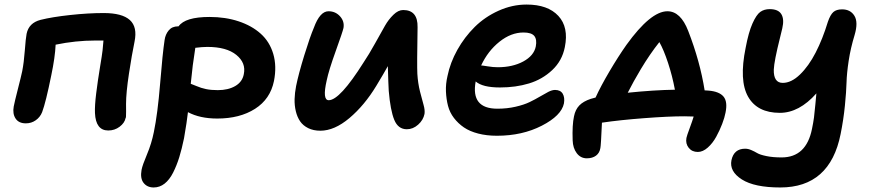

<svg xmlns="http://www.w3.org/2000/svg" viewBox="-20 -558 3807 839"><path d="M453.1 12.2Q398.4 12.2 395 -64Q393.6 -96.2 400.4 -150.6Q407.2 -205.1 416.7 -262.7Q426.3 -320.3 428.2 -337.9Q430.2 -353 432.1 -380.9H396Q310.5 -380.9 223.1 -362.8Q220.7 -308.1 204.1 -229Q180.2 -110.8 164.1 -67.9Q155.3 -45.9 136.2 -32.5Q117.2 -19 92.8 -19Q62 -19 48.1 -40Q34.2 -61 40 -92.8Q43.9 -113.3 58.1 -168.7Q72.3 -224.1 77.1 -247.1Q84.5 -284.7 88.4 -337.4Q92.3 -390.1 96.2 -410.2Q106 -458 157.2 -471.2Q208 -483.9 286.6 -492.4Q365.2 -501 433.1 -501Q513.7 -501 547.4 -470.5Q581.1 -439.9 567.9 -376Q556.2 -319.8 543.5 -236.1Q530.8 -152.3 530.8 -104Q530.8 -98.6 531 -70.3Q531.2 -42 528.8 -42Q524.4 -20.5 502.7 -4.2Q481 12.2 453.1 12.2Z M651.4 261.2Q623.5 261.2 607.7 241.5Q591.8 221.7 598.6 184.1Q602.5 163.6 622.3 116.7Q642.1 69.8 652.3 19Q668.9 -60.5 679.7 -192.6Q690.4 -324.7 699.2 -382.8Q702.6 -407.7 717.3 -425.3Q731.9 -442.9 758.3 -442.9H760.3Q789.1 -483.9 895.5 -483.9Q965.3 -483.9 1022.7 -464.8Q1080.1 -445.8 1119.1 -410.9Q1158.2 -376 1174.1 -322.5Q1189.9 -269 1177.2 -204.1Q1161.1 -125 1094.5 -82.5Q1027.8 -40 929.2 -40Q853.5 -40 801.3 -67.9Q796.9 -27.3 784.2 45.9Q774.4 93.3 763.4 128.9Q752.4 164.6 736.6 196Q720.7 227.5 699.2 244.4Q677.7 261.2 651.4 261.2ZM886.2 -353Q863.8 -353 833.5 -349.1Q821.3 -273.9 813.5 -191.9Q818.8 -190.4 838.6 -181.9Q858.4 -173.3 880.4 -168.7Q902.3 -164.1 931.6 -164.1Q977.1 -164.1 1008.1 -182.1Q1039.1 -200.2 1045.4 -233.9Q1055.7 -283.2 1012.7 -318.1Q969.7 -353 886.2 -353Z M1379.9 13.2Q1349.6 13.2 1326.9 2Q1304.2 -9.3 1291.5 -27.8Q1278.8 -46.4 1272.7 -71.8Q1266.6 -97.2 1267.3 -124.8Q1268.1 -152.3 1273.9 -182.1Q1284.7 -235.4 1309.6 -316.2Q1334.5 -397 1351.6 -437Q1377.9 -508.8 1415.5 -508.8Q1445.8 -508.8 1465.8 -486.8Q1485.8 -464.8 1481 -436Q1477.5 -419.4 1447 -334.7Q1416.5 -250 1407.7 -207Q1387.7 -120.1 1416.5 -120.1Q1464.8 -120.1 1568.8 -285.2Q1591.8 -319.3 1619.4 -369.1Q1647 -418.9 1662.4 -445.8Q1677.7 -472.7 1699 -493.4Q1720.2 -514.2 1741.7 -514.2Q1806.2 -514.2 1804.7 -439Q1801.8 -272.9 1803.7 -235.8Q1806.2 -194.3 1815.4 -157.7Q1824.7 -121.1 1831.1 -98.9Q1837.4 -76.7 1835 -60.1Q1829.6 -33.2 1807.1 -13.2Q1784.7 6.8 1757.8 6.8Q1719.7 6.8 1702.9 -34.2Q1686 -75.2 1678.7 -161.1Q1676.8 -193.8 1674.8 -269Q1658.7 -239.7 1624.5 -183.1Q1572.8 -97.7 1507.1 -42.2Q1441.4 13.2 1379.9 13.2Z M2151.4 35.2Q2106.4 35.2 2069.6 25.6Q2032.7 16.1 2007.3 -1.2Q1981.9 -18.6 1963.6 -42.5Q1945.3 -66.4 1937.7 -95.5Q1930.2 -124.5 1928.7 -157.7Q1927.2 -190.9 1935.5 -226.1Q1947.3 -284.2 1978.5 -340.1Q2009.8 -396 2054.4 -440.2Q2099.1 -484.4 2158.7 -511.2Q2218.3 -538.1 2281.2 -538.1Q2374 -538.1 2419.9 -488.5Q2465.8 -439 2448.2 -352.1Q2436.5 -292.5 2393.1 -251.7Q2349.6 -210.9 2291.7 -193.4Q2233.9 -175.8 2164.6 -175.8Q2088.4 -175.8 2058.6 -202.1Q2036.6 -83 2153.3 -83Q2195.8 -83 2232.9 -91.6Q2270 -100.1 2294.7 -112.1Q2319.3 -124 2339.4 -136Q2359.4 -147.9 2376 -156.5Q2392.6 -165 2405.3 -165Q2429.2 -165 2439 -148.4Q2448.7 -131.8 2444.3 -106Q2433.1 -52.7 2347.7 -8.8Q2262.2 35.2 2151.4 35.2ZM2267.6 -416Q2212.9 -416 2162.4 -375.5Q2111.8 -335 2082.5 -272Q2087.9 -272 2111.3 -268.1Q2134.8 -264.2 2155.3 -264.2Q2219.7 -264.2 2266.4 -289.3Q2313 -314.5 2321.3 -355Q2327.1 -385.7 2314.7 -400.9Q2302.2 -416 2267.6 -416Z M3029.3 106Q3003.9 106 2989.5 87.9Q2975.1 69.8 2979.5 44.9Q2981.4 35.2 2993.7 2.2Q3005.9 -30.8 3011.2 -48.8Q3005.4 -48.8 2991.7 -49.3Q2978 -49.8 2970.2 -49.8Q2901.9 -49.8 2795.9 -41.7Q2689.9 -33.7 2610.4 -22Q2606 78.6 2603.5 88.9Q2600.1 110.4 2584.5 122.1Q2568.8 133.8 2544.4 133.8Q2517.1 133.8 2500.2 111.3Q2483.4 88.9 2482.4 55.2Q2480 -12.2 2488.3 -49.8Q2494.1 -79.1 2511.5 -97.2Q2528.8 -115.2 2561.5 -126Q2568.8 -128.4 2582.5 -131.8Q2605 -181.2 2643.1 -245.8Q2681.2 -310.5 2717.3 -361.8Q2823.2 -508.8 2896.5 -508.8Q2954.1 -508.8 2987.3 -422.9Q3039.1 -289.6 3059.1 -163.1Q3062 -163.1 3067.9 -162.6Q3073.7 -162.1 3076.2 -162.1Q3123 -158.2 3141.6 -136Q3160.2 -113.8 3150.4 -65.9Q3146.5 -44.4 3135.7 -16.4Q3125 11.7 3109.6 39.8Q3094.2 67.9 3072.8 86.9Q3051.3 106 3029.3 106ZM2780.3 -255.9Q2747.6 -201.2 2723.1 -152.8Q2838.9 -164.6 2929.2 -166Q2918 -226.1 2899.2 -283.2Q2880.4 -340.3 2861.3 -374Q2819.8 -321.8 2780.3 -255.9Z M3389.6 261.2Q3276.9 261.2 3221.7 226.1Q3166.5 190.9 3176.3 142.1Q3187 91.8 3236.3 91.8Q3249 91.8 3262.7 97.7Q3276.4 103.5 3288.6 110.8Q3300.8 118.2 3328.9 124Q3356.9 129.9 3395.5 129.9Q3503.4 129.9 3528.3 4.9Q3533.7 -21 3536.9 -44.2Q3540 -67.4 3543 -102.1Q3545.9 -136.7 3547.4 -149.9Q3472.2 -64.9 3387.7 -64.9Q3289.1 -64.9 3249 -135.5Q3209 -206.1 3238.3 -349.1Q3251 -417 3268.1 -455.3Q3285.2 -493.7 3302.2 -505.9Q3319.3 -518.1 3343.3 -518.1Q3380.9 -518.1 3394.3 -496.1Q3407.7 -474.1 3398.4 -434.1Q3395 -420.9 3388.7 -394Q3362.8 -291 3361.3 -253.9Q3359.9 -195.8 3400.4 -195.8Q3438 -195.8 3475.8 -232.4Q3513.7 -269 3544.2 -328.1Q3574.7 -387.2 3597.7 -462.9Q3608.4 -493.7 3621.6 -505.4Q3634.8 -517.1 3659.7 -517.1Q3696.3 -517.1 3713.6 -489Q3731 -460.9 3714.4 -404.8Q3696.8 -347.2 3688.5 -292.2Q3680.2 -237.3 3679.2 -198Q3678.2 -158.7 3672.1 -96.9Q3666 -35.2 3653.3 27.8Q3606.9 261.2 3389.6 261.2Z"/></svg>

Font: Shantell Sans Irregular
Style: Italic
Weight: 600
Italic angle: -11.31°
Designer: Stephen Nixon, Anya Danilova, Shantell Martin
Foundry: Arrow Type
Version: Version 1.006;[9816181b4]